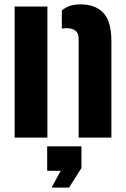

<svg xmlns="http://www.w3.org/2000/svg" viewBox="-20 -630 575 879"><path d="M47 0V-600H197V0ZM340 0V-454Q340 -478 325.5 -489.5Q311 -501 284 -501Q279 -501 273.8 -500.5Q268.5 -500 263 -499V-582Q278.5 -595.5 298.8 -602.8Q319 -610 349 -610Q416.5 -610 453.2 -571Q490 -532 490 -441V0ZM216 229 258 152H196V40H353V139L296 229Z"/></svg>

Font: Big Shoulders Stencil Text Thin Black
Style: Regular
Weight: 900
Version: Version 2.001